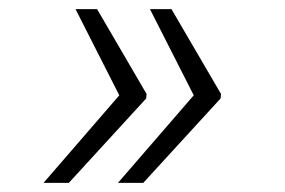

<svg xmlns="http://www.w3.org/2000/svg" viewBox="-20 -481 627 422"><path d="M193.4 -460.9 302.2 -274.4 301.3 -264.6 131.3 -79.1H75.7L242.2 -271.5L146 -460.9ZM356.9 -460.9 465.8 -274.4 464.8 -264.6 294.9 -79.1H239.3L405.8 -271.5L309.6 -460.9Z"/></svg>

Font: Roboto Mono Light
Style: Italic
Weight: 300
Designer: Google
Version: Version 2.000985; 2015; ttfautohint (v1.3)